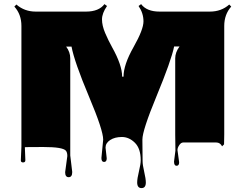

<svg xmlns="http://www.w3.org/2000/svg" viewBox="-20 -708 1220 954"><path d="M844.7 94.7 851.6 40.5 850.6 -39.6V-418Q850.6 -448.2 872.1 -477.1H845.2Q831.1 -407.2 757.3 -229Q687.5 -60.1 687.5 -14.2L688.5 93.3Q688.5 110.8 696.5 145.8Q704.6 180.7 704.6 198.7Q704.6 226.6 683.1 226.6Q661.6 226.6 661.6 198.2Q661.6 179.7 670.4 143.3Q679.2 106.9 679.2 88.4Q679.2 29.8 650.1 1.2Q621.1 -27.3 585.7 -27.3Q550.3 -27.3 527.3 -12.2Q504.4 2.9 504.4 25.4L510.3 78.6Q510.3 96.7 497.1 96.7Q483.9 96.7 483.9 77.1L492.7 -14.2Q492.7 -61 422.4 -227.5Q349.1 -401.9 335.4 -476.6H308.6Q329.1 -449.2 329.1 -418V64.5L338.9 146.5Q338.9 172.4 321.3 172.4Q303.7 172.4 303.7 147.5L314.5 67.4Q314.5 48.8 307.1 40.5Q291 22.5 197.3 22.5Q103.5 22.5 103.5 23.4L106 87.9Q106 99.1 94.7 99.1Q83.5 99.1 83.5 88.9L86.4 21V-579.1Q86.4 -636.7 51.3 -675.3L61.5 -685.5Q101.6 -650.4 157.7 -650.4H407.2Q471.2 -650.4 499 -687.5L511.7 -678.2Q486.8 -642.1 486.8 -611.6Q486.8 -581.1 502.4 -544.2Q518.1 -507.3 536.6 -474.1Q586.9 -384.3 586.9 -327.1H593.8Q593.8 -386.2 643.6 -474.1Q692.9 -561 692.9 -601.8Q692.9 -642.6 668.5 -678.2L681.2 -687.5Q709 -650.4 772.9 -650.4H1022.9Q1079.6 -650.4 1119.1 -685.5L1128.9 -675.3Q1094.2 -636.2 1094.2 -579.1V-39.6Q1094.2 -17.1 1093.3 9.3L1083.5 19Q1073.7 0 1054.7 0H890.1Q879.4 0 870.6 13.2Q861.8 26.4 861.8 37.6L870.1 98.1Q870.1 115.7 857.4 115.7Q844.7 115.7 844.7 94.7Z"/></svg>

Font: Nosifer Caps
Style: Regular
Weight: 800
Version: Version 001.002